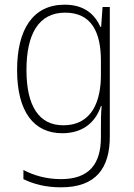

<svg xmlns="http://www.w3.org/2000/svg" viewBox="-20 -559 571 820"><path d="M256 -539C121 -539 53 -434 53 -260C53 -81 125 10 246 10C330 10 387 -33 411 -106H414C411 -71 411 -44 411 -12V27C411 142 360 206 241 206C177 206 124 190 80 167V206C123 227 174 241 241 241C389 241 449 160 449 24V-529H418L412 -444H409C384 -499 339 -539 256 -539ZM258 -505C372 -505 411 -420 411 -299V-239C411 -130 375 -24 250 -24C148 -24 93 -104 93 -260C93 -412 144 -505 258 -505Z"/></svg>

Font: Noto Sans Devanagari SemiCondensed ExtraLight
Style: Regular
Weight: 200
Width: 4
Designer: Jelle Bosma - Monotype Design Team
Foundry: Monotype Imaging Inc.
Version: Version 2.004